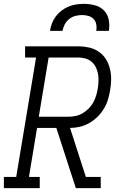

<svg xmlns="http://www.w3.org/2000/svg" viewBox="-33 -975 653 995"><path d="M-13 0V-58H51L154 -677H97V-735H372Q400 -735 427.5 -729Q455 -723 477.5 -708Q500 -693 514.5 -670.5Q529 -648 536 -621.5Q543 -595 543 -566Q543 -537 538 -509Q534 -484 526.5 -459Q519 -434 505 -411Q491 -388 471.5 -369Q452 -350 429 -337Q406 -324 380.5 -318Q355 -312 330 -312L412 -58H489V0H360L259 -312H159L117 -58H173V0ZM168 -370H321Q340 -370 359 -374Q378 -378 395 -388Q412 -398 426.5 -412.5Q441 -427 450.5 -444.5Q460 -462 465.5 -480.5Q471 -499 474 -518Q477 -537 477.5 -556.5Q478 -576 474.5 -594Q471 -612 463 -628Q455 -644 441 -655.5Q427 -667 409 -672Q391 -677 372 -677H219ZM226 -815Q229 -835 236.5 -854.5Q244 -874 256.5 -890.5Q269 -907 286 -920Q303 -933 322.5 -941Q342 -949 362 -952Q382 -955 402 -955Q431 -955 459 -947.5Q487 -940 506 -920.5Q525 -901 530.5 -872.5Q536 -844 531 -815H466Q469 -832 466 -848.5Q463 -865 452 -876.5Q441 -888 425 -892.5Q409 -897 392 -897Q375 -897 357.5 -892.5Q340 -888 325.5 -876.5Q311 -865 302.5 -848.5Q294 -832 291 -815Z"/></svg>

Font: Iosevka Slab LtExObl
Style: Regular
Weight: 300
Width: 7
Italic angle: -9°
Monospace: yes
Designer: Belleve Invis
Foundry: Belleve Invis
Version: Version 11.1.0; ttfautohint (v1.8.3)